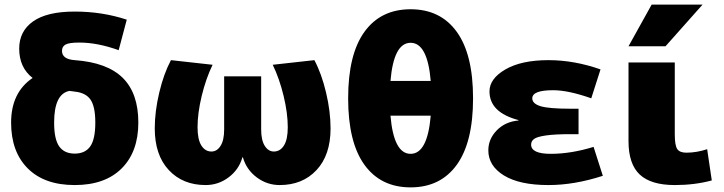

<svg xmlns="http://www.w3.org/2000/svg" viewBox="-20 -790 3130 830"><path d="M280 -397Q214 -384 214 -260Q214 -188 236 -157Q258 -126 303 -126Q348 -126 370 -157Q392 -188 392 -260Q392 -329 371.5 -359Q351 -389 303 -394Q287 -396 280 -397ZM121 -453Q63 -498 63 -580Q63 -655 123 -697.5Q183 -740 303 -740Q422 -740 528 -705L493 -573Q402 -606 323 -606Q279 -606 263.5 -597.5Q248 -589 248 -570Q248 -534 303 -530Q443 -520 510.5 -453.5Q578 -387 578 -260Q578 -134 506 -62Q434 10 303 10Q172 10 100 -62Q28 -134 28 -260Q28 -390 121 -453Z M1030 -110H1028Q1013 -57 968.5 -23.5Q924 10 869 10Q770 10 709.5 -55Q649 -120 649 -235Q649 -308 668.5 -390Q688 -472 719 -530L899 -510Q870 -450 852 -375.5Q834 -301 834 -240Q834 -187 850.5 -161Q867 -135 894 -135Q918 -135 933.5 -159.5Q949 -184 949 -230V-460H1109V-230Q1109 -184 1124.5 -159.5Q1140 -135 1164 -135Q1191 -135 1207.5 -161Q1224 -187 1224 -240Q1224 -301 1206 -375.5Q1188 -450 1159 -510L1339 -530Q1370 -472 1389.5 -390Q1409 -308 1409 -235Q1409 -120 1348.5 -55Q1288 10 1189 10Q1134 10 1089.5 -23.5Q1045 -57 1030 -110Z M1555.5 -652.5Q1626 -750 1755 -750Q1884 -750 1954.5 -652.5Q2025 -555 2025 -365Q2025 -175 1954.5 -77.5Q1884 20 1755 20Q1626 20 1555.5 -77.5Q1485 -175 1485 -365Q1485 -555 1555.5 -652.5ZM1668 -290Q1682 -125 1755 -125Q1828 -125 1842 -290ZM1668 -440H1842Q1828 -605 1755 -605Q1682 -605 1668 -440Z M2221 -271Q2096 -304 2096 -395Q2096 -450 2165 -490Q2234 -530 2351 -530Q2462 -530 2576 -490L2536 -365Q2437 -400 2371 -400Q2281 -400 2281 -365Q2281 -342 2316.5 -331Q2352 -320 2446 -320H2481V-210H2446Q2379 -210 2340.5 -204.5Q2302 -199 2289 -189.5Q2276 -180 2276 -165Q2276 -125 2361 -125Q2448 -125 2546 -155L2586 -30Q2463 10 2351 10Q2226 10 2158.5 -31.5Q2091 -73 2091 -140Q2091 -189 2127.5 -226.5Q2164 -264 2221 -269Z M2897 -520V-210Q2897 -162 2907.5 -146Q2918 -130 2947 -130Q2991 -130 3037 -145L3057 -10Q2983 10 2897 10Q2794 10 2745.5 -35.5Q2697 -81 2697 -180V-520ZM2857 -590H2697L2797 -770H3017Z"/></svg>

Font: Mplus 1p Black
Style: Regular
Weight: 900
Version: Version 1.061